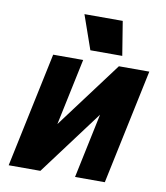

<svg xmlns="http://www.w3.org/2000/svg" viewBox="-84 -820 767 889"><g transform="rotate(10 300.0 -375.0)"><path d="M17 0 131 -540H272L206 -227L440 -540H583L469 0H329L393 -304L166 0ZM297 -590 241 -750H421L447 -590Z"/></g></svg>

Font: Geist Mono Black
Style: Italic
Weight: 900
Italic angle: -12°
Monospace: yes
Designer: Basement.studio, Andrés Briganti, Mateo Zaragoza
Foundry: Basement.studio, Vercel, Andrés Briganti, Guido Ferreyra, Mateo Zaragoza
Version: Version 1.500; ttfautohint (v1.8.4.7-5d5b)